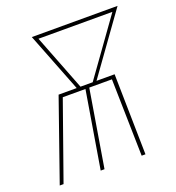

<svg xmlns="http://www.w3.org/2000/svg" viewBox="-133 -841 866 947"><g transform="rotate(-20 300.0 -367.5)"><path d="M19 0 167 -423H262L140 -735H590L366 -423H461L469 0H449L440 -404H321L254 0H234L301 -404H182L39 0ZM282 -423H346L556 -716H168Z"/></g></svg>

Font: Iosevka Thin Extended
Style: Italic
Weight: 100
Width: 7
Italic angle: -9°
Monospace: yes
Designer: Belleve Invis
Foundry: Belleve Invis
Version: Version 32.5.0; ttfautohint (v1.8.4)